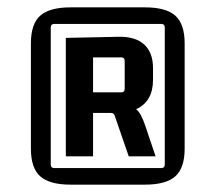

<svg xmlns="http://www.w3.org/2000/svg" viewBox="-20 -663 567 522"><path d="M64 -259V-545Q64 -598 89.5 -620.5Q115 -643 172 -643H374Q431 -643 456.5 -620.5Q482 -598 482 -545V-259Q482 -206 456.5 -183.5Q431 -161 374 -161H172Q115 -161 89.5 -183.5Q64 -206 64 -259ZM418 -598H128Q118 -598 118 -588V-216Q118 -206 128 -206H418Q428 -206 428 -216V-588Q428 -598 418 -598ZM233 -238H159V-560L302 -563Q348 -564 372 -542Q396 -520 396 -478V-446Q396 -387 350 -366Q363 -357 375 -321L403 -238H330L292 -348Q290 -356 281 -356H233ZM310 -507H233V-412H310Q319 -412 319 -422V-497Q319 -507 310 -507Z"/></svg>

Font: Gemunu Libre SemiBold
Style: Regular
Weight: 600
Designer: Puspanada Ekanayake, Sola Matas, Pathum Egodawatta, Kosala Senevirathne
Foundry: mooniak
Version: Version 1.100